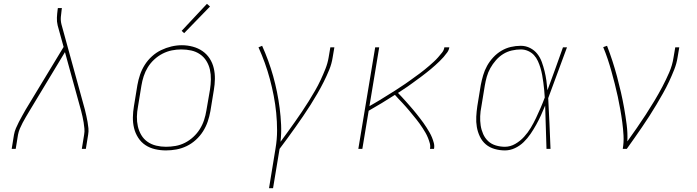

<svg xmlns="http://www.w3.org/2000/svg" viewBox="-20 -777 3640 1002"><path d="M41 0 53 -74Q56 -91 63 -107.5Q70 -124 78.5 -140.5Q87 -157 96 -173Q105 -189 114 -205L312 -532L281 -644Q276 -664 277 -685Q278 -706 281 -728L282 -735H303L302 -728Q299 -708 297.5 -688Q296 -668 301 -649L423 -205Q427 -189 430.5 -173Q434 -157 437 -140.5Q440 -124 441.5 -107.5Q443 -91 440 -74L428 0H407L419 -74Q422 -90 420.5 -106Q419 -122 416.5 -138Q414 -154 410.5 -169Q407 -184 403 -200L319 -505L132 -195Q123 -180 114.5 -165.5Q106 -151 98 -136Q90 -121 83.5 -105.5Q77 -90 74 -74L62 0Z M846 8Q817 8 789 1.5Q761 -5 738.5 -20Q716 -35 701 -58.5Q686 -82 679.5 -109Q673 -136 673.5 -165Q674 -194 679 -223L697 -333Q702 -361 711 -387.5Q720 -414 735.5 -438.5Q751 -463 773 -483Q795 -503 821 -515.5Q847 -528 874.5 -534.5Q902 -541 929 -541Q958 -541 986 -533.5Q1014 -526 1036.5 -510.5Q1059 -495 1074 -472Q1089 -449 1095.5 -421.5Q1102 -394 1101.5 -365Q1101 -336 1096 -307L1078 -197Q1073 -169 1064 -142.5Q1055 -116 1039.5 -91.5Q1024 -67 1002 -47Q980 -27 954 -14.5Q928 -2 900.5 3Q873 8 846 8ZM846 -11Q871 -11 896.5 -15.5Q922 -20 945.5 -32Q969 -44 989 -62.5Q1009 -81 1023 -103.5Q1037 -126 1045 -150.5Q1053 -175 1057 -200L1076 -310Q1080 -336 1080.5 -362.5Q1081 -389 1075.5 -413.5Q1070 -438 1057 -459Q1044 -480 1023.5 -494Q1003 -508 978 -513.5Q953 -519 926 -519Q901 -519 876.5 -514Q852 -509 828.5 -497Q805 -485 785 -466.5Q765 -448 751.5 -426Q738 -404 730 -379.5Q722 -355 718 -330L700 -220Q695 -194 694.5 -168Q694 -142 699.5 -117.5Q705 -93 717.5 -72Q730 -51 750 -37Q770 -23 795 -17Q820 -11 846 -11ZM941 -604 928 -616 1060 -757 1076 -743Z M1384 205 1418 -3Q1426 -50 1426 -96Q1426 -142 1421.5 -187.5Q1417 -233 1408.5 -277Q1400 -321 1388.5 -364Q1377 -407 1362 -448.5Q1347 -490 1329 -530L1348 -538Q1365 -500 1379.5 -460.5Q1394 -421 1405.5 -380Q1417 -339 1425.5 -297Q1434 -255 1439.5 -212.5Q1445 -170 1447 -126Q1449 -82 1444 -37Q1463 -63 1482 -89Q1501 -115 1519.5 -141.5Q1538 -168 1556 -194.5Q1574 -221 1591 -248.5Q1608 -276 1624 -303.5Q1640 -331 1653.5 -360Q1667 -389 1678.5 -418Q1690 -447 1695 -477L1704 -530H1725L1716 -477Q1711 -444 1698 -412.5Q1685 -381 1669.5 -350Q1654 -319 1636.5 -289Q1619 -259 1600.5 -229.5Q1582 -200 1562 -171Q1542 -142 1522 -113.5Q1502 -85 1481 -56.5Q1460 -28 1439 0L1405 205Z M1850 0 1938 -530H1959L1908 -223Q1922 -231 1935.5 -239Q1949 -247 1962.5 -255Q1976 -263 1989 -271.5Q2002 -280 2015.5 -288Q2029 -296 2042 -304.5Q2055 -313 2068.5 -322Q2082 -331 2095 -339.5Q2108 -348 2120.5 -357.5Q2133 -367 2146 -376Q2159 -385 2171.5 -394.5Q2184 -404 2196.5 -414Q2209 -424 2221 -434.5Q2233 -445 2244.5 -455.5Q2256 -466 2266.5 -478Q2277 -490 2287 -502.5Q2297 -515 2299 -530H2325Q2323 -516 2314 -503.5Q2305 -491 2295 -479.5Q2285 -468 2274 -457.5Q2263 -447 2251.5 -436.5Q2240 -426 2228.5 -416.5Q2217 -407 2205 -397.5Q2193 -388 2181 -379Q2169 -370 2156.5 -361Q2144 -352 2132 -343Q2120 -334 2107.5 -325.5Q2095 -317 2082 -308.5Q2069 -300 2057 -292Q2067 -282 2077 -271Q2087 -260 2097 -249Q2107 -238 2116.5 -227Q2126 -216 2135.5 -205Q2145 -194 2154 -182.5Q2163 -171 2172 -159.5Q2181 -148 2189.5 -136Q2198 -124 2206 -111.5Q2214 -99 2221.5 -86Q2229 -73 2234.5 -59.5Q2240 -46 2244 -31Q2248 -16 2245 0H2224Q2227 -15 2223 -29.5Q2219 -44 2213.5 -57.5Q2208 -71 2201 -83.5Q2194 -96 2186 -108Q2178 -120 2170 -131.5Q2162 -143 2153 -154Q2144 -165 2135 -176Q2126 -187 2117 -198Q2108 -209 2098.5 -219.5Q2089 -230 2079.5 -240.5Q2070 -251 2060 -261Q2050 -271 2041 -282Q2007 -260 1973 -239.5Q1939 -219 1904 -199L1871 0Z M2615 8Q2588 8 2561.5 0.5Q2535 -7 2515.5 -23.5Q2496 -40 2484.5 -64Q2473 -88 2468.5 -114Q2464 -140 2465.5 -168Q2467 -196 2471 -223L2489 -333Q2494 -359 2501.5 -384.5Q2509 -410 2522 -433.5Q2535 -457 2554 -477.5Q2573 -498 2596.5 -512Q2620 -526 2646 -532Q2672 -538 2698 -538Q2724 -538 2746.5 -526.5Q2769 -515 2784 -496Q2799 -477 2807.5 -453.5Q2816 -430 2822 -405.5Q2828 -381 2831.5 -356Q2835 -331 2837 -306Q2858 -362 2878 -418Q2898 -474 2918 -530H2939Q2914 -464 2890 -397.5Q2866 -331 2841 -265Q2845 -199 2847.5 -132.5Q2850 -66 2853 0H2832Q2830 -57 2828.5 -113.5Q2827 -170 2825 -226Q2815 -201 2803.5 -176Q2792 -151 2778.5 -126.5Q2765 -102 2749 -78.5Q2733 -55 2713 -35.5Q2693 -16 2667.5 -4Q2642 8 2615 8ZM2615 -11Q2643 -11 2669 -26Q2695 -41 2715 -63Q2735 -85 2750 -110Q2765 -135 2777.5 -161.5Q2790 -188 2801.5 -214.5Q2813 -241 2823 -268Q2822 -288 2820 -307.5Q2818 -327 2815.5 -346.5Q2813 -366 2809.5 -385Q2806 -404 2800.5 -422.5Q2795 -441 2787 -458.5Q2779 -476 2766.5 -489.5Q2754 -503 2736 -511Q2718 -519 2698 -519Q2675 -519 2651 -513.5Q2627 -508 2606 -495Q2585 -482 2568 -462.5Q2551 -443 2539 -421.5Q2527 -400 2520.5 -377Q2514 -354 2510 -330L2492 -220Q2487 -196 2486 -171Q2485 -146 2488.5 -122.5Q2492 -99 2501.5 -77.5Q2511 -56 2527.5 -40.5Q2544 -25 2567.5 -18Q2591 -11 2615 -11Z M3230 0Q3236 -35 3234 -70Q3232 -105 3227.5 -139Q3223 -173 3217 -206.5Q3211 -240 3204 -273Q3197 -306 3188.5 -339Q3180 -372 3171 -404.5Q3162 -437 3151.5 -468.5Q3141 -500 3128 -531L3148 -538Q3163 -499 3176 -459Q3189 -419 3200 -378Q3211 -337 3220.5 -295.5Q3230 -254 3237.5 -211.5Q3245 -169 3250.5 -126Q3256 -83 3254 -39Q3279 -74 3303 -108.5Q3327 -143 3350 -178.5Q3373 -214 3395 -250.5Q3417 -287 3436.5 -324Q3456 -361 3472.5 -399Q3489 -437 3495 -477L3504 -530H3525L3516 -477Q3511 -445 3498.5 -413.5Q3486 -382 3471.5 -351Q3457 -320 3440 -290Q3423 -260 3405.5 -230.5Q3388 -201 3369 -171.5Q3350 -142 3330.5 -113.5Q3311 -85 3291 -56.5Q3271 -28 3251 0Z"/></svg>

Font: Iosevka Curly Slab ThEx
Style: Italic
Weight: 100
Width: 7
Italic angle: -9°
Monospace: yes
Designer: Belleve Invis
Foundry: Belleve Invis
Version: Version 11.1.0; ttfautohint (v1.8.3)